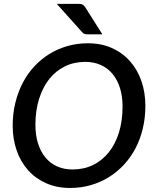

<svg xmlns="http://www.w3.org/2000/svg" viewBox="-20 -948 790 976"><path d="M719 -409.5Q719 -349.5 706 -295Q693 -240.5 668.8 -194.2Q644.5 -148 610 -110.8Q575.5 -73.5 533 -47.2Q490.5 -21 441 -6.8Q391.5 7.5 336.5 7.5Q269 7.5 214.8 -16.5Q160.5 -40.5 122.8 -82.8Q85 -125 64.8 -183Q44.5 -241 44.5 -309.5Q44.5 -370 57.8 -424.5Q71 -479 95 -525.5Q119 -572 153.5 -609.5Q188 -647 230.5 -673.2Q273 -699.5 322.5 -713.8Q372 -728 427 -728Q494.5 -728 548.5 -704Q602.5 -680 640.5 -637.2Q678.5 -594.5 698.8 -536.2Q719 -478 719 -409.5ZM603 -407Q603 -458.5 590 -500.2Q577 -542 552.5 -571.8Q528 -601.5 492.8 -617.5Q457.5 -633.5 413.5 -633.5Q357 -633.5 310.2 -610.8Q263.5 -588 230.2 -546Q197 -504 178.5 -444.8Q160 -385.5 160 -313Q160 -261.5 173 -219.8Q186 -178 210.2 -148.2Q234.5 -118.5 269.5 -102.5Q304.5 -86.5 349 -86.5Q406 -86.5 452.8 -109.2Q499.5 -132 533 -173.8Q566.5 -215.5 584.8 -274.8Q603 -334 603 -407ZM372.5 -928.5Q381 -928.5 387 -928Q393 -927.5 397.8 -925.5Q402.5 -923.5 406.2 -919.8Q410 -916 414 -910L500.5 -773.5H429.5Q418 -773.5 411.2 -775Q404.5 -776.5 397.5 -784.5L268.5 -928.5Z"/></svg>

Font: Lato SemiBold
Style: Italic
Weight: 600
Italic angle: -7°
Designer: Lukasz Dziedzic with Adam Twardoch and Botio Nikoltchev
Foundry: tyPoland Lukasz Dziedzic
Version: Version 2.015; 2015-08-06; http://www.latofonts.com/